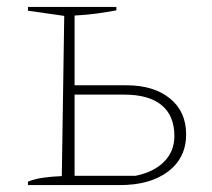

<svg xmlns="http://www.w3.org/2000/svg" viewBox="-20 -536 613 556"><path d="M61 0V-10Q81 -18 106 -21.5Q131 -25 159 -26L166 -490L61 -505V-516H317V-506Q289 -501 261.5 -497Q234 -493 196 -491V-289H347Q425 -289 472 -251Q519 -213 519 -147Q519 -79 467 -39.5Q415 0 327 0ZM196 -27H373Q426 -38 455.5 -68Q485 -98 485 -142Q485 -201 448 -231.5Q411 -262 340 -262H196Z"/></svg>

Font: Piazzolla SC Thin
Style: Regular
Weight: 100
Designer: Juan Pablo del Peral
Foundry: Huerta Tipografica
Version: Version 1.330